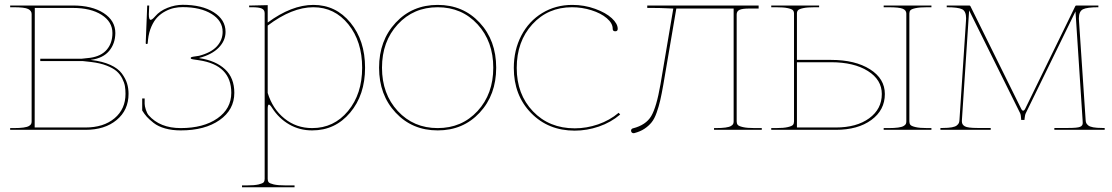

<svg xmlns="http://www.w3.org/2000/svg" viewBox="-20 -543 4652 803"><path d="M22.5 0V-7.3H37.6Q62 -7.3 77.9 -9.5Q93.8 -11.7 100.8 -15.9Q107.9 -20 110.1 -24.4Q112.3 -28.8 112.3 -35.2V-484.4Q112.3 -498 97.7 -505.4Q83 -512.7 37.6 -512.7H22.5V-520H284.7Q364.7 -520 413.6 -488.3Q462.4 -456.5 462.4 -404.8Q461.9 -360.4 436.5 -330.1Q411.1 -299.8 361.8 -293H360.4V-292H361.8Q408.7 -286.6 441.4 -271.7Q474.1 -256.8 489.7 -235.4Q505.4 -213.9 511.5 -193.8Q517.6 -173.8 517.6 -150.4Q517.6 -82.5 468 -41.3Q418.5 0 337.4 0ZM125 -9.8H337.4Q413.1 -9.8 459 -48.3Q504.9 -86.9 504.9 -150.4Q504.9 -168.5 502.4 -182.9Q500 -197.3 491.2 -214.8Q482.4 -232.4 467.5 -245.4Q452.6 -258.3 425.5 -268.8Q398.4 -279.3 361.3 -283.7L326.2 -287.6H148.4V-297.4H321.8L357.4 -301.3Q403.8 -308.1 427 -335.7Q450.2 -363.3 450.2 -404.8Q450.2 -452.1 404.8 -481Q359.4 -509.8 284.7 -509.8H125.5Z M574.7 -82V-131.3H585V-108.9Q585 -99.6 589.8 -84.5Q594.7 -69.3 601.6 -61Q648.9 -7.3 735.8 -7.3Q831.1 -7.3 889.2 -47.9Q947.3 -88.4 947.3 -154.8Q947.3 -271 812.5 -291L786.6 -294.9Q777.8 -296.4 777.8 -299.3V-300.8Q777.8 -304.2 786.6 -305.7L812.5 -309.6Q862.8 -322.8 887 -349.1Q911.1 -375.5 911.1 -409.7Q911.1 -456.1 865 -484.6Q818.8 -513.2 743.7 -513.2Q725.6 -513.2 708.3 -509.5Q690.9 -505.9 672.1 -496.1Q653.3 -486.3 638.7 -471.4Q624 -456.5 613.3 -432.1Q602.5 -407.7 599.1 -377L597.7 -362.3Q597.7 -358.9 593.3 -358.9Q589.4 -358.9 589.4 -362.3L595.7 -520H604Q602.5 -487.3 602.5 -482.9Q602.5 -460 609.9 -460Q616.2 -460 628.9 -474.6Q648.4 -497.6 680.7 -510.3Q712.9 -522.9 743.7 -522.9Q824.7 -522.9 874 -491.7Q923.3 -460.4 923.3 -409.7Q923.3 -373 894.8 -343.8Q866.2 -314.5 813.5 -300.8V-299.8Q882.3 -289.6 921.1 -253.4Q960 -217.3 960 -154.8Q960 -84 898.4 -40.8Q836.9 2.4 735.8 2.4Q699.7 2.4 670.4 -5.9Q641.1 -14.2 622.3 -29.1Q603.5 -43.9 593.8 -54.9Q584 -65.9 575.2 -80.1Q574.7 -80.6 574.7 -82Z M992.2 232.4H1012.2Q1044.4 232.4 1061.8 228.3Q1079.1 224.1 1083 219Q1086.9 213.9 1086.9 205.1V-487.3Q1086.9 -501.5 1075.2 -507.1Q1063.5 -512.7 1034.7 -512.7H1022V-520H1034.7L1099.6 -521.5V-448.7Q1199.7 -522.5 1290.5 -522.5Q1384.8 -522.5 1445.8 -448Q1506.8 -373.5 1506.8 -259.8Q1506.8 -146 1444.3 -71.8Q1381.8 2.4 1285.6 2.4Q1232.9 2.4 1189.7 -22.5Q1146.5 -47.4 1118.2 -91.3Q1109.4 -105.5 1104.5 -105.5Q1099.6 -105.5 1099.6 -86.9V205.1Q1099.6 213.9 1103.5 219Q1107.4 224.1 1124.8 228.3Q1142.1 232.4 1174.3 232.4H1211.9V240.2H992.2ZM1099.6 -154.3Q1120.1 -87.4 1169.7 -47.4Q1219.2 -7.3 1285.6 -7.3Q1376.5 -7.3 1435.5 -78.6Q1494.6 -149.9 1494.6 -259.8Q1494.6 -369.6 1437 -441.2Q1379.4 -512.7 1290.5 -512.7Q1201.2 -512.7 1099.6 -436Z M2055.2 -259.8Q2055.2 -146 1986.1 -71.8Q1917 2.4 1810.5 2.4Q1704.1 2.4 1634.8 -71.8Q1565.4 -146 1565.4 -259.8Q1565.4 -373.5 1634.8 -448Q1704.1 -522.5 1810.5 -522.5Q1917 -522.5 1986.1 -448.2Q2055.2 -374 2055.2 -259.8ZM1643.6 -441.2Q1577.6 -369.6 1577.6 -259.8Q1577.6 -149.9 1643.6 -78.6Q1709.5 -7.3 1810.5 -7.3Q1911.6 -7.3 1977.3 -78.6Q2043 -149.9 2043 -259.8Q2043 -369.6 1977.3 -441.2Q1911.6 -512.7 1810.5 -512.7Q1709.5 -512.7 1643.6 -441.2Z M2128.9 -258.8Q2128.9 -334 2160.4 -394.3Q2191.9 -454.6 2247.8 -488.5Q2303.7 -522.5 2373.5 -522.5Q2423.8 -522.5 2469 -506.1Q2514.2 -489.7 2538.8 -466.8Q2563.5 -443.8 2563.5 -422.4Q2563.5 -412.1 2553.2 -412.1Q2542.5 -412.1 2542.5 -422.4Q2542.5 -445.8 2517.8 -466.8Q2493.2 -487.8 2453.6 -500.2Q2414.1 -512.7 2372.1 -512.7Q2271.5 -512.7 2206.3 -441.2Q2141.1 -369.6 2141.1 -258.8Q2141.1 -148.4 2209 -77.4Q2276.9 -6.3 2383.8 -6.3Q2433.1 -6.3 2481.4 -22.9Q2529.8 -39.6 2567.4 -71.3L2573.7 -64Q2534.7 -30.8 2484.6 -13.7Q2434.6 3.4 2383.8 3.4Q2272.9 3.4 2200.9 -70.6Q2128.9 -144.5 2128.9 -258.8Z M2621.1 -2.4Q2623 -5.4 2627.4 -6.3Q2681.2 -20 2703.4 -57.1Q2725.6 -94.2 2742.2 -189.9L2795.9 -507.3H2793.5Q2791.5 -507.3 2765.6 -508.5Q2739.7 -509.8 2706.1 -509.8H2687V-520H3152.8V-507.3H3113.8Q3084.5 -507.3 3072.8 -501.7Q3061 -496.1 3061 -482.4V-35.2Q3061 -26.4 3065.2 -21Q3069.3 -15.6 3086.7 -11.5Q3104 -7.3 3136.2 -7.3H3166V0H2966.3V-7.3H2973.6Q2998 -7.3 3013.9 -9.5Q3029.8 -11.7 3036.9 -15.9Q3043.9 -20 3046.1 -24.4Q3048.3 -28.8 3048.3 -35.2V-507.3H2808.6L2754.4 -189.9Q2747.1 -148.4 2741.2 -123Q2735.4 -97.7 2726.3 -72Q2717.3 -46.4 2705.3 -31.5Q2693.4 -16.6 2675.5 -4.6Q2657.7 7.3 2632.8 13.7Q2627.4 15.1 2623.5 12.2Q2620.1 9.8 2619.4 5.1Q2618.7 0.5 2621.1 -2.4Z M3205.6 0V-7.3H3225.6Q3257.8 -7.3 3275.1 -11.5Q3292.5 -15.6 3296.6 -21Q3300.8 -26.4 3300.8 -35.2V-486.3Q3300.8 -495.1 3296.1 -500.2Q3291.5 -505.4 3274.4 -509Q3257.3 -512.7 3225.6 -512.7H3205.6V-520H3405.8V-512.7H3388.2Q3356.4 -512.7 3339.4 -509Q3322.3 -505.4 3317.6 -500.2Q3313 -495.1 3313 -486.3V-292.5H3455.6Q3556.6 -292.5 3618.7 -253.2Q3680.7 -213.9 3680.7 -149.9Q3680.7 -82.5 3624.3 -41.3Q3567.9 0 3475.6 0ZM3313 -9.8H3475.6Q3562.5 -9.8 3615.2 -48.3Q3668 -86.9 3668 -149.9Q3668 -209.5 3609.6 -246.1Q3551.3 -282.7 3455.6 -282.7H3313ZM3675.8 0V-7.3H3695.8Q3720.2 -7.3 3736.1 -9.5Q3752 -11.7 3759 -15.9Q3766.1 -20 3768.3 -24.4Q3770.5 -28.8 3770.5 -35.2V-486.3Q3770.5 -500 3755.9 -506.3Q3741.2 -512.7 3695.8 -512.7H3675.8V-520H3875.5V-512.7H3858.4Q3826.7 -512.7 3809.6 -509Q3792.5 -505.4 3787.8 -500.2Q3783.2 -495.1 3783.2 -486.3V-35.2Q3783.2 -26.4 3787.4 -21Q3791.5 -15.6 3808.8 -11.5Q3826.2 -7.3 3858.4 -7.3H3875.5V0Z M3913.1 0V-7.8H3923.8Q3946.3 -7.8 3960.9 -10.5Q3975.6 -13.2 3981.9 -18.6Q3988.3 -23.9 3990.2 -28.6Q3992.2 -33.2 3992.7 -40.5L4020 -455.6Q4020.5 -463.4 4020.5 -466.8Q4020.5 -496.1 4003.7 -504.4Q3986.8 -512.7 3939.5 -512.7V-520H4033.7Q4037.1 -520 4038.6 -517.1L4249.5 -90.8Q4254.4 -80.1 4258.8 -80.1Q4264.2 -80.1 4269 -90.8L4477.1 -517.1Q4478.5 -520 4481.4 -520H4573.7V-512.7Q4526.4 -512.7 4509.3 -504.2Q4492.2 -495.6 4492.2 -466.3L4492.7 -455.1L4520.5 -40.5Q4521 -33.2 4522.9 -28.6Q4524.9 -23.9 4531.2 -18.6Q4537.6 -13.2 4552.2 -10.5Q4566.9 -7.8 4589.4 -7.8H4600.1V0H4389.6V-7.8H4448.2Q4485.8 -7.8 4497.1 -12.5Q4508.3 -17.1 4508.3 -28.3L4507.8 -39.1L4478 -495.1L4270 -69.3Q4268.1 -65.9 4266.8 -58.8Q4265.6 -51.8 4265.1 -46.9L4264.6 -41.5H4251Q4250 -62.5 4246.6 -69.3L4033.2 -499.5L4002.9 -39.6V-34.7Q4002.9 -21.5 4015.4 -14.6Q4027.8 -7.8 4067.4 -7.8H4123.5V0Z"/></svg>

Font: Znikomit
Style: Regular
Weight: 100
Designer: gluk
Foundry: gluk
Version: Version 0.53